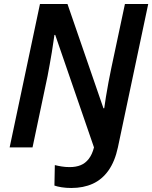

<svg xmlns="http://www.w3.org/2000/svg" viewBox="-20 -734 758 956"><path d="M335 202Q309 202 287 198.5Q265 195 251 190L253 88Q269 92 287.5 95Q306 98 327 98Q358 98 381.5 88.5Q405 79 422 57Q439 35 448 0L255 -560H251Q249 -549 246 -526Q243 -503 238 -473.5Q233 -444 227.5 -413Q222 -382 217 -356L142 0H28L179 -714H316L495 -195H499Q502 -218 507.5 -252Q513 -286 520 -323.5Q527 -361 534 -394L602 -714H718L567 0Q552 70 520 115Q488 160 441.5 181Q395 202 335 202Z"/></svg>

Font: Noto Sans Display SemiBold
Style: Italic
Weight: 600
Italic angle: -12°
Designer: Monotype Design Team
Foundry: Monotype Imaging Inc.
Version: Version 2.003